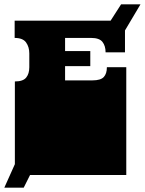

<svg xmlns="http://www.w3.org/2000/svg" viewBox="-39 -812 672 891"><path d="M30 0V-135Q30 -152 30 -156.5Q30 -161 30 -163Q30 -165 30 -171V-172Q30 -179 30 -180.5Q30 -182 30 -187.5Q30 -193 30 -209V-260Q30 -277 30 -281.5Q30 -286 30 -288Q30 -290 30 -296V-297Q30 -304 30 -306Q30 -308 30 -313Q30 -318 30 -334V-434Q68 -434 82.5 -452Q97 -470 97 -500V-564Q97 -594 82 -615Q67 -636 29 -636V-716H541V-569H451Q451 -599 436.5 -617.5Q422 -636 384 -636H263V-575H380V-505H263V-439H390Q428 -439 442.5 -454.5Q457 -470 457 -500H547V-334Q547 -318 547 -312.5Q547 -307 547 -305.5Q547 -304 547 -297V-296Q547 -290 547 -288Q547 -286 547 -281.5Q547 -277 547 -260V-209Q547 -193 547 -187.5Q547 -182 547 -180.5Q547 -179 547 -172V-171Q547 -165 547 -163Q547 -161 547 -156.5Q547 -152 547 -135V0ZM-19 59 69 -137 129 -57 71 59ZM515 -627 446 -672 523 -792H613Z"/></svg>

Font: Danfo
Style: Regular
Weight: 400
Designer: Seyi Olusanya, David Udoh, Eyiyemi Adegbite, Mirko Velimirović
Version: Version 1.000